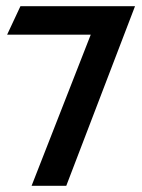

<svg xmlns="http://www.w3.org/2000/svg" viewBox="-20 -600 460 620"><path d="M3 -488H273L82 0H194L416 -580H46Z"/></svg>

Font: Charger Sport
Style: BlkNrw
Weight: 900
Designer: Jasper
Foundry: Cannot Into Space Fonts
Version: Version 1.1